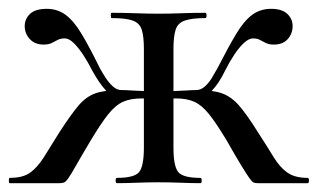

<svg xmlns="http://www.w3.org/2000/svg" viewBox="-22 -415 720 435"><path d="M243 0Q240 0 240 -6Q240 -12 243 -12Q282 -12 293 -25Q304 -38 304 -81V-304Q304 -333 299 -348Q294 -363 278.5 -368.5Q263 -374 231 -374Q229 -374 229 -380Q229 -386 231 -386Q259 -386 285.5 -385Q312 -384 338 -384Q363 -384 389 -385Q415 -386 443 -386Q446 -386 446 -380Q446 -374 443 -374Q413 -374 397 -368.5Q381 -363 376 -348Q371 -333 371 -304V-81Q371 -38 382 -25Q393 -12 432 -12Q435 -12 435 -6Q435 0 432 0Q412 0 387.5 -1Q363 -2 338 -2Q312 -2 287.5 -1Q263 0 243 0ZM0 0Q-2 0 -2 -6Q-2 -12 0 -12Q30 -12 46.5 -24Q63 -36 77.5 -59Q92 -82 113 -116Q139 -156 156 -176Q173 -196 194 -203.5Q215 -211 253 -211Q262 -211 276.5 -210Q291 -209 308.5 -208.5Q326 -208 341 -207L340 -189Q316 -192 299 -192Q274 -192 257 -184.5Q240 -177 223.5 -156.5Q207 -136 183 -96Q161 -59 150 -39.5Q139 -20 133 -11.5Q127 -3 123 -1.5Q119 0 113 0ZM253 -193Q234 -193 218.5 -209.5Q203 -226 187 -255Q177 -275 166 -291.5Q155 -308 144.5 -318Q134 -328 125 -328Q116 -328 109.5 -325Q103 -322 96 -318Q89 -314 77 -314Q57 -314 45.5 -326.5Q34 -339 34 -356Q34 -372 46 -383.5Q58 -395 84 -395Q108 -395 126.5 -381.5Q145 -368 163 -338Q181 -308 204 -261Q210 -250 217.5 -238.5Q225 -227 234 -219Q243 -211 253 -211ZM562 0Q556 0 552.5 -1.5Q549 -3 543 -11.5Q537 -20 525 -39.5Q513 -59 492 -96Q468 -136 451.5 -156.5Q435 -177 418 -184.5Q401 -192 377 -192Q359 -192 335 -189L334 -207Q350 -208 367.5 -208.5Q385 -209 400 -210Q415 -211 423 -211Q460 -211 481 -203.5Q502 -196 519.5 -176Q537 -156 562 -116Q584 -82 598 -59Q612 -36 629 -24Q646 -12 675 -12Q678 -12 678 -6Q678 0 675 0ZM423 -193V-211Q433 -211 442 -219Q451 -227 458 -238.5Q465 -250 471 -261Q495 -308 513 -338Q531 -368 549.5 -381.5Q568 -395 592 -395Q617 -395 629 -383.5Q641 -372 641 -356Q641 -339 630 -326.5Q619 -314 598 -314Q587 -314 579.5 -318Q572 -322 566 -325Q560 -328 551 -328Q542 -328 531 -318Q520 -308 509 -291.5Q498 -275 488 -255Q474 -226 458 -209.5Q442 -193 423 -193Z"/></svg>

Font: Cormorant Medium
Style: Regular
Weight: 500
Designer: Christian Thalmann (Catharsis Fonts)
Foundry: Catharsis Fonts
Version: Version 4.000